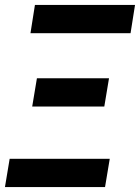

<svg xmlns="http://www.w3.org/2000/svg" viewBox="-28 -755 565 775"><path d="M95 -621 113 -735H517L499 -621ZM102 -325 121 -439H412L393 -325ZM-8 0 11 -114H415L396 0Z"/></svg>

Font: Iosevka Curly Heavy Oblique
Style: Regular
Weight: 900
Italic angle: -9°
Monospace: yes
Designer: Belleve Invis
Foundry: Belleve Invis
Version: Version 11.1.0; ttfautohint (v1.8.3)